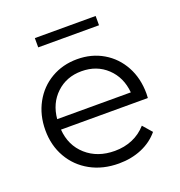

<svg xmlns="http://www.w3.org/2000/svg" viewBox="-127 -801 858 914"><g transform="rotate(-20 302.0 -344.0)"><path d="M557 -241H117Q123 -159 180 -108.5Q237 -58 324 -58Q373 -58 414 -75.5Q455 -93 485 -127L525 -81Q490 -39 437.5 -17Q385 5 322 5Q241 5 178.5 -29.5Q116 -64 81 -125Q46 -186 46 -263Q46 -340 79.5 -401Q113 -462 171.5 -496Q230 -530 303 -530Q376 -530 434 -496Q492 -462 525 -401.5Q558 -341 558 -263ZM117 -294H490Q483 -372 431.5 -420.5Q380 -469 303 -469Q227 -469 175.5 -420.5Q124 -372 117 -294ZM149 -693H457V-646H149Z"/></g></svg>

Font: Montserrat-Regular
Style: Regular
Weight: 400
Version: Version 7.200